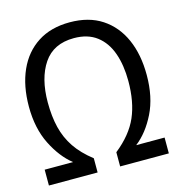

<svg xmlns="http://www.w3.org/2000/svg" viewBox="-107 -819 850 914"><g transform="rotate(-15 317.5 -362.5)"><path d="M22 0V-78H162Q106 -122 66.5 -201Q27 -280 27 -387Q27 -489 61 -565Q95 -641 160 -683Q225 -725 318 -725Q412 -725 476.5 -682.5Q541 -640 574.5 -564.5Q608 -489 608 -388Q608 -279 569 -200.5Q530 -122 473 -78H613V0H373V-70Q452 -133 484 -206.5Q516 -280 516 -383Q516 -461 495 -520.5Q474 -580 430 -613.5Q386 -647 318 -647Q217 -647 168 -574.5Q119 -502 119 -383Q119 -314 132.5 -259Q146 -204 177 -158Q208 -112 262 -70V0Z"/></g></svg>

Font: Noto Sans SemiCondensed
Style: Regular
Weight: 400
Width: 4
Designer: Monotype Design Team
Foundry: Monotype Imaging Inc.
Version: Version 2.013; ttfautohint (v1.8.4.7-5d5b)